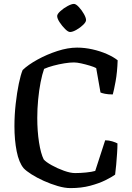

<svg xmlns="http://www.w3.org/2000/svg" viewBox="-20 -964 676 984"><path d="M341 0Q312 0 276 -10.5Q240 -21 204.5 -37Q169 -53 141.5 -70.5Q114 -88 101 -102Q77 -131 65.5 -188.5Q54 -246 54 -317Q54 -375 60.5 -432.5Q67 -490 76.5 -535.5Q86 -581 96 -605Q124 -632 172 -658.5Q220 -685 274 -702.5Q328 -720 375 -720Q414 -720 454 -711Q494 -702 528 -687Q562 -672 583 -655Q581 -594 572.5 -547.5Q564 -501 558 -480Q534 -480 517.5 -483.5Q501 -487 495 -490L473 -615Q462 -621 440.5 -627.5Q419 -634 396.5 -639Q374 -644 359 -644Q338 -644 310 -639.5Q282 -635 254 -627.5Q226 -620 206 -611Q196 -583 188 -542Q180 -501 175.5 -453.5Q171 -406 171 -360Q171 -292 180 -234.5Q189 -177 204 -147Q215 -134 244.5 -117.5Q274 -101 307.5 -89Q341 -77 365 -77Q392 -77 421.5 -80Q451 -83 468 -88L519 -245Q538 -245 555.5 -239.5Q573 -234 582 -229Q582 -207 580 -177.5Q578 -148 575.5 -119.5Q573 -91 570 -69Q552 -56 519.5 -40Q487 -24 442 -12Q397 0 341 0ZM339 -800Q329 -800 313.5 -815.5Q298 -831 285.5 -850Q273 -869 273 -882Q273 -892 289.5 -907Q306 -922 326.5 -933Q347 -944 359 -944Q369 -944 384 -928Q399 -912 410 -892.5Q421 -873 421 -861Q421 -851 406 -836.5Q391 -822 371.5 -811Q352 -800 339 -800Z"/></svg>

Font: Texturina 72pt SemiBold
Style: Regular
Weight: 600
Designer: Guillermo Torres Carreño
Foundry: Omnibus-Type
Version: Version 1.002; ttfautohint (v1.8.3)